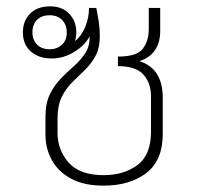

<svg xmlns="http://www.w3.org/2000/svg" viewBox="-20 -576 621 604"><path d="M306 8Q244 8 203.5 -14Q163 -36 143 -72.5Q123 -109 123 -152V-209Q123 -251 137 -279.5Q151 -308 171.5 -329Q192 -350 213 -368.5Q234 -387 248 -408.5Q262 -430 262 -459V-462Q248 -434 214 -413Q180 -392 143 -392Q102 -392 77 -414Q52 -436 52 -474Q52 -510 74.5 -533Q97 -556 138 -556Q176 -556 198 -532.5Q220 -509 220 -475Q220 -459 216 -447Q236 -462 248 -491Q260 -520 260 -551H283Q287 -531 290.5 -509Q294 -487 294 -463Q294 -425 280.5 -400Q267 -375 247 -356Q227 -337 207 -317Q187 -297 174 -270.5Q161 -244 161 -203V-158Q161 -104 196 -64.5Q231 -25 306 -25Q369 -25 412 -56.5Q455 -88 455 -162V-273Q455 -315 431 -341.5Q407 -368 351 -368V-398Q411 -398 429.5 -423Q448 -448 448 -484V-551H484V-479Q484 -406 420 -384V-383Q492 -360 492 -268V-155Q492 -71 440 -31.5Q388 8 306 8ZM136 -421Q159 -421 174.5 -435Q190 -449 190 -474Q190 -498 175.5 -513Q161 -528 136 -528Q111 -528 96.5 -513.5Q82 -499 82 -474Q82 -451 96.5 -436Q111 -421 136 -421Z"/></svg>

Font: Noto Sans Thai Looped ExtLight
Style: Regular
Weight: 200
Designer: Sasikarn Vongin, Ben Mitchell
Foundry: The Fontpad Ltd
Version: Version 1.00